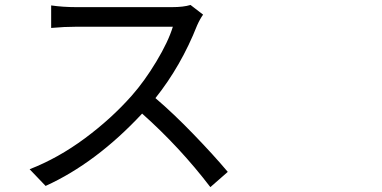

<svg xmlns="http://www.w3.org/2000/svg" viewBox="-20 -728 1540 775"><path d="M749 -708 799.8 -668.9Q787.1 -651.4 775.4 -625Q710.9 -461.9 607.4 -332Q680.7 -269.5 761.7 -185.5Q842.8 -101.6 899.4 -34.2L829.1 27.3Q706.1 -133.8 553.7 -269.5Q368.2 -70.3 164.1 22.5L99.6 -44.9Q214.8 -89.8 322.3 -169.4Q429.7 -249 511.7 -341.8Q563.5 -400.4 611.3 -480Q659.2 -559.6 677.7 -620.1H288.1Q240.2 -620.1 186.5 -615.2V-706.1Q234.4 -699.2 288.1 -699.2H673.8Q720.7 -699.2 749 -708Z"/></svg>

Font: Bpmf Zihi Sans Regular
Style: Regular
Weight: 400
Foundry: But Ko
Version: Version 1.320